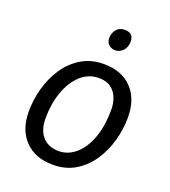

<svg xmlns="http://www.w3.org/2000/svg" viewBox="-136 -835 835 943"><g transform="rotate(20 281.5 -364.0)"><path d="M248 8Q155 8 101.5 -47.5Q48 -103 48 -198Q48 -260 65 -321Q82 -382 115.5 -432Q149 -482 199.5 -512.5Q250 -543 316 -543Q410 -543 463 -487.5Q516 -432 516 -336Q516 -275 499 -214Q482 -153 448.5 -103Q415 -53 365 -22.5Q315 8 248 8ZM253 -65Q300 -65 339.5 -98.5Q379 -132 402.5 -195Q426 -258 426 -346Q426 -376 415.5 -404.5Q405 -433 381 -451.5Q357 -470 317 -470Q262 -470 221.5 -432.5Q181 -395 159 -332.5Q137 -270 137 -195Q137 -133 167.5 -99Q198 -65 253 -65ZM344 -625Q324 -625 310 -637.5Q296 -650 296 -672Q296 -698 311.5 -717Q327 -736 355 -736Q401 -736 401 -691Q401 -660 383 -642.5Q365 -625 344 -625Z"/></g></svg>

Font: BC Sans
Style: Italic
Weight: 400
Italic angle: -12°
Designer: Monotype Design Team
Designer: Province of B.C.
Foundry: Monotype Imaging Inc.
Version: Version 2.000;GOOG;noto-source:20170915:90ef993387c0